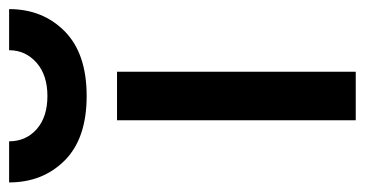

<svg xmlns="http://www.w3.org/2000/svg" viewBox="-262 -576 782 411"><g transform="rotate(-90 128.5 -371.0)"><path d="M-57 -742H31Q31 -706 57 -683Q83 -660 128 -660Q173 -660 199.5 -683.5Q226 -707 226 -742H314Q314 -670 266.5 -623Q219 -576 128 -576Q37 -576 -10 -623Q-57 -670 -57 -742ZM76 0V-511H180V0Z"/></g></svg>

Font: Overpass Light
Style: Bold
Weight: 600
Designer: Delve Withrington, Thomas Jockin
Foundry: Delve Fonts
Version: Version 3.000;DELV;Overpass